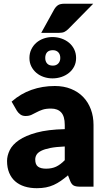

<svg xmlns="http://www.w3.org/2000/svg" viewBox="-20 -980 558 1008"><path d="M17 0ZM400 0Q378 0 366.8 -6Q355.5 -12 348 -31L337 -59.5Q317.5 -43 299.5 -30.5Q281.5 -18 262.2 -9.2Q243 -0.5 221.2 3.8Q199.5 8 173 8Q137.5 8 108.5 -1.2Q79.5 -10.5 59.2 -28.5Q39 -46.5 28 -73.2Q17 -100 17 -135Q17 -162.5 31 -191.5Q45 -220.5 79.5 -244.2Q114 -268 172.5 -284Q231 -300 320 -302V-324Q320 -369.5 301.2 -389.8Q282.5 -410 248 -410Q220.5 -410 203 -404Q185.5 -398 171.8 -390.5Q158 -383 145 -377Q132 -371 114 -371Q98 -371 87 -379Q76 -387 69 -398L41 -446.5Q88 -488 145.2 -508.2Q202.5 -528.5 268 -528.5Q315 -528.5 352.8 -513.2Q390.5 -498 416.8 -470.8Q443 -443.5 457 -406Q471 -368.5 471 -324V0ZM222 -94.5Q252 -94.5 274.5 -105Q297 -115.5 320 -139V-211Q273.5 -209 243.5 -203Q213.5 -197 196 -188Q178.5 -179 171.8 -167.5Q165 -156 165 -142.5Q165 -116 179.5 -105.2Q194 -94.5 222 -94.5ZM134.5 -675.5Q134.5 -700.5 144.5 -721Q154.5 -741.5 171 -755.8Q187.5 -770 209.5 -777.8Q231.5 -785.5 255.5 -785.5Q280 -785.5 302.5 -777.8Q325 -770 342.2 -755.8Q359.5 -741.5 369.5 -721Q379.5 -700.5 379.5 -675.5Q379.5 -651 369.5 -631.2Q359.5 -611.5 342.2 -597.5Q325 -583.5 302.5 -576Q280 -568.5 255.5 -568.5Q231.5 -568.5 209.5 -576Q187.5 -583.5 171 -597.5Q154.5 -611.5 144.5 -631.2Q134.5 -651 134.5 -675.5ZM217.5 -675.5Q217.5 -658 227.2 -646.8Q237 -635.5 257.5 -635.5Q275.5 -635.5 286 -646.8Q296.5 -658 296.5 -675.5Q296.5 -694.5 286 -705.5Q275.5 -716.5 257.5 -716.5Q237 -716.5 227.2 -705.5Q217.5 -694.5 217.5 -675.5ZM469.5 -960.5 339.5 -828.5Q328 -817 317.5 -812.2Q307 -807.5 289.5 -807.5H196.5L264.5 -930.5Q273 -945 284.5 -952.8Q296 -960.5 319.5 -960.5Z"/></svg>

Font: Lato Black
Style: Regular
Weight: 900
Designer: Lukasz Dziedzic
Foundry: tyPoland Lukasz Dziedzic
Version: Version 2.007; 2014-02-27